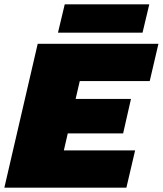

<svg xmlns="http://www.w3.org/2000/svg" viewBox="-28 -861 747 881"><path d="M657 -841 626 -711H238L269 -841ZM-8 0 145 -660H699L659 -489H338L319 -407H573L537 -249H283L265 -171H592L552 0Z"/></svg>

Font: Elaine Sans Black
Style: Italic
Weight: 900
Italic angle: -13°
Designer: Wei Huang
Foundry: Wei Huang
Version: Version 2.001;December 24, 2019;FontCreator 12.0.0.2547 64-b